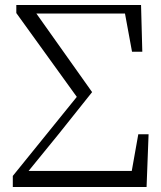

<svg xmlns="http://www.w3.org/2000/svg" viewBox="-20 -745 643 765"><path d="M31 0H564L572 -210H531L505 -64H94L213 -210L347 -378L125 -691H478L506 -539H547L542 -725H45V-693L286 -359L31 -44Z"/></svg>

Font: Noto Serif KR Light
Style: Regular
Weight: 300
Designer: Ryoko NISHIZUKA 西塚涼子 (kana & ideographs); Frank Grießhammer (Latin, Greek & Cyrillic); Wenlong ZHANG 张文龙 (bopomofo); San
Foundry: Adobe
Version: Version 2.001;hotconv 1.1.0;makeotfexe 2.6.0